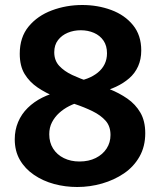

<svg xmlns="http://www.w3.org/2000/svg" viewBox="-20 -736 642 768"><path d="M289 12Q241 12 196.5 0Q152 -12 116 -36.5Q80 -61 59.5 -96.5Q39 -132 39 -179Q39 -216 52.5 -248Q66 -280 91 -304.5Q116 -329 149 -345.5Q182 -362 220 -370L303 -329Q279 -323 256.5 -311.5Q234 -300 216.5 -284Q199 -268 188 -247Q177 -226 177 -199Q177 -166 192.5 -141.5Q208 -117 235.5 -103.5Q263 -90 298 -90Q335 -90 363 -104Q391 -118 406.5 -142Q422 -166 422 -196Q422 -231 402.5 -253Q383 -275 350.5 -291Q318 -307 279 -320Q240 -333 201.5 -348.5Q163 -364 130.5 -386Q98 -408 78.5 -440Q59 -472 59 -521Q59 -587 94.5 -630Q130 -673 187.5 -694.5Q245 -716 309 -716Q371 -716 425 -696Q479 -676 512 -635.5Q545 -595 545 -534Q545 -499 532.5 -471Q520 -443 497 -423Q474 -403 444 -389Q414 -375 378 -366L277 -410Q306 -413 329.5 -422Q353 -431 371 -445.5Q389 -460 398.5 -479.5Q408 -499 408 -523Q408 -553 394 -573.5Q380 -594 356 -604.5Q332 -615 303 -615Q275 -615 251 -605Q227 -595 212 -575.5Q197 -556 197 -527Q197 -494 217 -472.5Q237 -451 269 -436Q301 -421 340 -408Q379 -395 418 -379.5Q457 -364 489.5 -341.5Q522 -319 541.5 -285.5Q561 -252 561 -203Q561 -150 538 -109.5Q515 -69 476 -42.5Q437 -16 388.5 -2Q340 12 289 12Z"/></svg>

Font: Bitter Thin
Style: Bold
Weight: 700
Version: Version 3.021